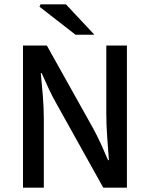

<svg xmlns="http://www.w3.org/2000/svg" viewBox="-20 -865 691 885"><path d="M86 0V-655H196L410 -272Q428 -239 445 -202Q462 -165 478 -127H482Q478 -179 474 -234.5Q470 -290 470 -342V-655H565V0H456L242 -384Q223 -417 205.5 -454Q188 -491 172 -528H168Q173 -478 177.5 -423Q182 -368 182 -314V0ZM328 -705 162 -834 167 -845H284L415 -705Z"/></svg>

Font: Source Sans 3 ExtraLight Medium
Style: Regular
Weight: 500
Version: Version 3.052;hotconv 1.1.0;makeotfexe 2.6.0